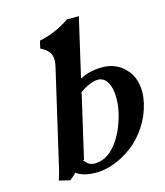

<svg xmlns="http://www.w3.org/2000/svg" viewBox="-108 -780 751 875"><g transform="rotate(-15 268.0 -342.0)"><path d="M199.2 -59.1 193.8 -61Q212.4 -30.8 242.2 -30.8Q299.3 -30.8 343 -85.2Q386.7 -139.6 407.2 -226.1Q415 -259.3 415 -294.9Q415 -340.8 398.9 -368.4Q382.8 -396 355 -396Q347.7 -396 337.6 -394.3Q327.6 -392.6 304.9 -382.3Q282.2 -372.1 261.2 -354L268.1 -356.9ZM183.1 -500Q188 -521 188 -532.2Q188 -559.1 175 -574.2Q162.1 -589.4 138.2 -601.1L146 -636.2Q226.1 -653.3 290 -698.2H346.2L282.2 -420.9Q329.1 -445.8 388.2 -445.8Q451.7 -445.8 493.9 -403.1Q536.1 -360.4 536.1 -291Q536.1 -268.1 529.8 -238.8Q516.6 -181.2 484.4 -132.6Q452.1 -84 411.1 -53.2Q370.1 -22.5 325.2 -5.6Q280.3 11.2 237.8 11.2Q179.2 11.2 146 -13.2Q132.3 0.5 115.2 14.2L64 2Q77.1 -36.1 85 -76.2Z"/></g></svg>

Font: Linux Libertine G
Style: Semibold Italic
Weight: 600
Italic angle: -11.5°
Designer: Philipp H. Poll
Foundry: Philipp H. Poll
Version: Version 5.1.1